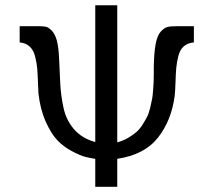

<svg xmlns="http://www.w3.org/2000/svg" viewBox="-20 -714 818 734"><path d="M55.2 -551.8V-613.8H127.9Q145 -613.8 155 -611.8Q165 -609.9 177.5 -597.4Q189.9 -585 197 -560.1Q204.1 -535.2 206.1 -486.6Q208 -438 210.4 -393.1Q212.9 -348.1 222.9 -301.5Q232.9 -254.9 262.9 -220Q293 -185.1 344.2 -170.9V-693.8H428.2V-169.9Q450.2 -175.8 468.5 -186.3Q486.8 -196.8 500.5 -208.5Q514.2 -220.2 524.7 -237.1Q535.2 -253.9 542 -266.8Q548.8 -279.8 554 -301.5Q559.1 -323.2 561.5 -335.7Q564 -348.1 565.4 -370.6Q566.9 -393.1 567.4 -402.1Q567.9 -411.1 567.9 -432.1Q567.9 -453.1 567.9 -457Q568.8 -512.2 575 -545.2Q581.1 -578.1 594 -592.5Q606.9 -606.9 618.9 -610.4Q630.9 -613.8 653.8 -613.8H721.2V-551.8Q697.3 -549.8 682.6 -536.9Q668 -523.9 661.9 -500Q655.8 -476.1 653.8 -454.1Q651.9 -432.1 650.9 -399.2Q649.9 -366.2 647.9 -348.1Q635.7 -253.9 584 -188Q532.2 -122.1 428.2 -106.9V0H344.2V-106.9H342.8Q323.7 -109.9 305.4 -114.5Q287.1 -119.1 255.1 -136Q223.1 -152.8 199.5 -177.5Q175.8 -202.1 154.8 -249Q133.8 -295.9 127 -356.9Q126 -371.1 125 -402.1Q124 -433.1 122.1 -454.1Q120.1 -475.1 114 -499Q107.9 -522.9 93 -536.4Q78.1 -549.8 55.2 -551.8Z"/></svg>

Font: CMU Sans Serif
Style: Medium
Weight: 500
Version: Version 0.7.0